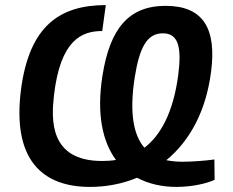

<svg xmlns="http://www.w3.org/2000/svg" viewBox="-20 -723 916 755"><path d="M824 -16 823 -96C790 -91 734 -87 698 -87C676 -87 655 -89 634 -93C725 -168 790 -284 810 -441C832 -610 780 -700 631 -700C485 -700 412 -609 383 -426C359 -275 383 -166 436 -94C418 -91 399 -90 381 -90C173 -90 182 -255 192 -346C217 -567 302 -601 382 -601L396 -703C213 -703 96 -619 63 -374C26 -94 147 12 334 12C398 12 461 0 519 -24C564 0 617 12 674 12C736 12 795 -2 824 -16ZM510 -420C528 -532 556 -592 620 -592C681 -592 695 -539 681 -429C661 -277 610 -190 548 -142C507 -189 487 -274 510 -420Z"/></svg>

Font: Exo 2 Semi Bold
Style: Italic
Weight: 600
Italic angle: -8°
Designer: Natanael Gama
Version: Version 1.001;PS 001.001;hotconv 1.0.88;makeotf.lib2.5.64775